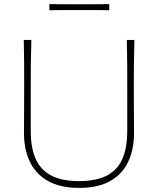

<svg xmlns="http://www.w3.org/2000/svg" viewBox="-20 -908 772 937"><path d="M366 9Q273.5 9 214 -24.8Q154.5 -58.5 125.8 -118.8Q97 -179 97 -258Q97 -291 97.5 -350.5Q98 -410 98 -475Q98 -540.5 97.8 -596.5Q97.5 -652.5 96 -713H133Q131 -652.5 130.5 -596.5Q130 -540.5 130 -475V-267Q130 -190.5 152.5 -136.2Q175 -82 226.8 -53.2Q278.5 -24.5 366 -24Q453.5 -24.5 505 -53.2Q556.5 -82 578.8 -136.2Q601 -190.5 601 -268V-475Q601 -540.5 600.8 -596.5Q600.5 -652.5 599 -713H636Q634 -652.5 633.5 -596.5Q633 -540.5 633 -475Q633 -410 633.5 -350.5Q634 -291 634 -258Q634 -179 605.8 -118.8Q577.5 -58.5 518.2 -24.8Q459 9 366 9ZM221 -858V-888Q254 -887.5 290.8 -887.2Q327.5 -887 367 -887Q407 -887 443.5 -887.2Q480 -887.5 513 -888V-858Q480 -859 443.5 -859Q407 -859 367 -859Q327.5 -859 290.8 -859Q254 -859 221 -858Z"/></svg>

Font: Commissioner Flair Thin
Style: Regular
Weight: 100
Designer: Kostas Bartsokas
Foundry: Kostas Bartsokas
Version: Version 1.000; ttfautohint (v1.8.3)